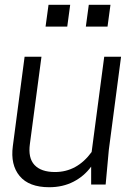

<svg xmlns="http://www.w3.org/2000/svg" viewBox="-20 -765 568 796"><path d="M271 -745.1 258.8 -654.8H168.9L181.2 -745.1ZM438 -745.1 425.8 -654.8H335.9L348.1 -745.1ZM82 -529.8H151.9L104 -168.9Q95.7 -110.4 123 -81.1Q150.4 -51.8 208 -51.8Q299.3 -51.8 359.9 -134.8L412.1 -529.8H481.9L431.2 -144L418 0H357.9V-74.2Q329.1 -34.7 284.7 -11.7Q240.2 11.2 184.1 11.2Q100.1 11.2 61.5 -35.2Q22.9 -81.5 33.2 -159.2Z"/></svg>

Font: Cooper Hewitt
Style: Book Italic
Weight: 706
Designer: Village Type and Design LLC
Foundry: Cooper Hewitt Smithsonian Design Museum
Version: 1.000